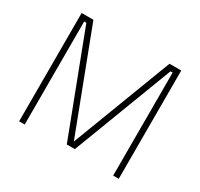

<svg xmlns="http://www.w3.org/2000/svg" viewBox="-147 -887 1122 1075"><g transform="rotate(30 414.0 -350.0)"><path d="M92 0V-700H168L414 -55L660 -700H736V0H700V-666H686L440 -21H388L142 -666H128V0Z"/></g></svg>

Font: Cairo Play ExtraLight
Style: Regular
Weight: 250
Version: Version 3.119